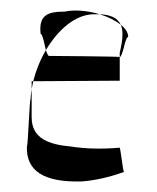

<svg xmlns="http://www.w3.org/2000/svg" viewBox="-20 -394 297 364"><path d="M31 -117C29 -70 63 -48 135 -50C161 -52 187 -58 215 -68C213 -70 209 -109 207 -114C172 -111 142 -112 116 -116C71 -120 40 -132 40 -172V-225C39 -218 38 -212 38 -206C36 -208 33 -114 31 -117ZM207 -286C213 -286 217 -324 223 -324C223 -332 218 -340 209 -347C214 -336 213 -319 207 -294ZM43 -240 207 -241V-286C203 -287 79 -288 73 -288C71 -288 69 -293 67 -299C56 -280 48 -260 43 -240ZM169 -367C185 -362 199 -355 209 -347C203 -360 190 -366 169 -367ZM57 -330C61 -329 64 -311 67 -299C89 -336 121 -366 157 -367H169C146 -374 120 -376 103 -372C71 -372 53 -366 57 -330ZM40 -225 43 -240H40Z"/></svg>

Font: Arrow
Style: Regular
Weight: 400
Version: Version 0.23